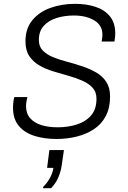

<svg xmlns="http://www.w3.org/2000/svg" viewBox="-20 -716 670 1003"><path d="M275 10Q212 10 160.5 -6Q109 -22 78.5 -58Q48 -94 48 -154Q48 -167 50 -184Q52 -201 55 -209H123Q121 -203 118.5 -187.5Q116 -172 116 -162Q116 -123 137.5 -98.5Q159 -74 196 -62.5Q233 -51 281 -51Q335 -51 381 -65.5Q427 -80 455.5 -112.5Q484 -145 484 -200Q484 -236 463.5 -258Q443 -280 410 -294.5Q377 -309 338 -320Q299 -331 259 -343Q219 -355 186 -374Q153 -393 133 -423Q113 -453 113 -500Q113 -567 149 -610.5Q185 -654 244 -675Q303 -696 372 -696Q431 -696 478.5 -680.5Q526 -665 554 -631Q582 -597 582 -542Q582 -535 581.5 -526Q581 -517 578 -499H511Q514 -518 514.5 -524.5Q515 -531 515 -535Q515 -584 472.5 -609.5Q430 -635 366 -635Q317 -635 275.5 -622Q234 -609 208.5 -581Q183 -553 183 -507Q183 -473 203.5 -452Q224 -431 257 -417.5Q290 -404 330 -393.5Q370 -383 409 -370Q448 -357 481.5 -338Q515 -319 535 -288.5Q555 -258 555 -212Q555 -152 532.5 -109.5Q510 -67 470.5 -41Q431 -15 380.5 -2.5Q330 10 275 10ZM205 267 206 260Q227 239 241 213.5Q255 188 259 161H226L238 68H314L302 150Q298 179 285 210Q272 241 247 267Z"/></svg>

Font: Chivo Medium ExtraLight
Style: Italic
Weight: 250
Italic angle: -8.05°
Version: Version 2.002